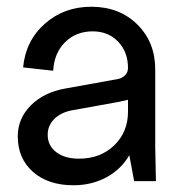

<svg xmlns="http://www.w3.org/2000/svg" viewBox="-20 -532 528 564"><path d="M195.8 12.2Q121.6 12.2 76.9 -27.1Q32.2 -66.4 32.2 -131.8Q32.2 -183.6 70.3 -222.2Q108.4 -260.7 171.9 -272L326.2 -299.8Q338.9 -302.2 347.4 -311Q356 -319.8 356 -332Q356 -379.4 326.9 -409.7Q297.9 -439.9 252 -439.9Q203.6 -439.9 171.4 -408.2Q139.2 -376.5 136.2 -324.2L47.9 -334Q55.2 -412.1 111.6 -462.2Q168 -512.2 248 -512.2Q330.6 -512.2 383.3 -460.2Q436 -408.2 436 -328.1V-100.1L438 0H374L359.9 -76.2Q336.4 -35.2 293.2 -11.5Q250 12.2 195.8 12.2ZM120.1 -136.2Q120.1 -104.5 145 -85.2Q169.9 -65.9 211.9 -65.9Q274.9 -65.9 315.4 -105Q356 -144 356 -204.1V-238.8Q327.6 -232.4 324.2 -231.9L191.9 -208Q159.2 -202.1 139.6 -182.6Q120.1 -163.1 120.1 -136.2Z"/></svg>

Font: Apfel Grotezk
Style: Regular
Weight: 400
Designer: Luigi Gorlero
Foundry: © 2023, Luigi Gorlero & Collletttivo
Version: Version 2.000;Glyphs 3.2 (3217)